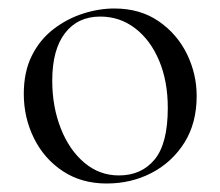

<svg xmlns="http://www.w3.org/2000/svg" viewBox="-20 -419 519 452"><path d="M231 13Q172 13 128 -16Q84 -45 60 -93.5Q36 -142 36 -198Q36 -250 55 -288Q74 -326 106 -350.5Q138 -375 175.5 -387Q213 -399 249 -399Q310 -399 353.5 -369Q397 -339 420 -292Q443 -245 443 -193Q443 -129 414 -83Q385 -37 337 -12Q289 13 231 13ZM260 -6Q313 -6 344 -43.5Q375 -81 375 -165Q375 -228 354.5 -276.5Q334 -325 298 -352.5Q262 -380 216 -380Q163 -380 133 -341Q103 -302 103 -229Q103 -168 123 -117Q143 -66 178.5 -36Q214 -6 260 -6Z"/></svg>

Font: Cormorant Light
Style: Regular
Weight: 400
Version: Version 4.000